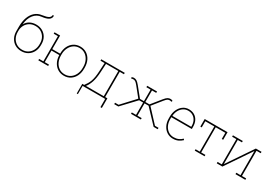

<svg xmlns="http://www.w3.org/2000/svg" viewBox="51 -1869 4476 3135"><g transform="rotate(30 2289.0 -301.0)"><path d="M283.7 10.3Q214.8 10.3 162.6 -21Q110.4 -52.2 81.1 -107.4Q51.8 -162.6 51.8 -234.4V-318.4Q51.8 -418.5 79.8 -494.1Q107.9 -569.8 160.2 -615Q212.4 -660.2 285.2 -668.9Q371.1 -681.2 403.3 -702.1Q435.5 -723.1 435.5 -758.3H457L458 -755.4Q460.4 -706.5 418.2 -679Q376 -651.4 292.5 -642.6Q205.6 -634.3 150.1 -564Q94.7 -493.7 85.9 -383.3L87.4 -380.9Q111.3 -430.7 163.1 -460Q214.8 -489.3 282.7 -489.3Q351.6 -489.3 403.8 -459.2Q456.1 -429.2 485.4 -376.5Q514.6 -323.7 514.6 -254.9V-234.4Q514.6 -162.6 485.4 -107.4Q456.1 -52.2 403.8 -21Q351.6 10.3 283.7 10.3ZM283.7 -16.1Q345.7 -16.1 391.6 -45.4Q437.5 -74.7 462.6 -124.3Q487.8 -173.8 487.8 -234.4V-254.9Q487.8 -312 462.4 -359.4Q437 -406.7 390.9 -434.8Q344.7 -462.9 282.7 -462.9Q220.7 -462.9 174.6 -434.6Q128.4 -406.2 103.3 -359.1Q78.1 -312 78.1 -254.9V-234.4Q78.1 -173.3 103.3 -124Q128.4 -74.7 174.6 -45.4Q220.7 -16.1 283.7 -16.1Z M1086.9 10.3Q1019.5 10.3 967.8 -22.2Q916 -54.7 886.2 -112.3Q856.4 -169.9 855 -245.6H707V-26.4H786.6V0H601.1V-26.4H680.7V-502H601.1V-528.3H707V-272H855Q855 -351.6 884.3 -411.4Q913.6 -471.2 965.6 -504.6Q1017.6 -538.1 1085.9 -538.1Q1154.8 -538.1 1206.8 -504.4Q1258.8 -470.7 1288.1 -411.4Q1317.4 -352.1 1317.4 -274.4V-253.9Q1317.4 -176.3 1288.1 -116.7Q1258.8 -57.1 1206.8 -23.4Q1154.8 10.3 1086.9 10.3ZM1086.9 -16.1Q1148.9 -16.1 1194.8 -48.1Q1240.7 -80.1 1265.9 -134Q1291 -188 1291 -253.9V-274.4Q1291 -339.4 1265.6 -393.3Q1240.2 -447.3 1194.1 -479.5Q1147.9 -511.7 1085.9 -511.7Q1023.9 -511.7 977.8 -479.5Q931.6 -447.3 906.5 -393.3Q881.3 -339.4 881.3 -274.4V-253.9Q881.3 -187.5 906.5 -133.5Q931.6 -79.6 977.8 -47.9Q1023.9 -16.1 1086.9 -16.1Z M1415 155.3V-26.4H1450.2Q1472.7 -56.6 1490.2 -85.4Q1507.8 -114.3 1520.5 -149.2Q1533.2 -184.1 1541.3 -231.2Q1549.3 -278.3 1552.7 -344.7L1561 -502H1482.9V-528.3H1925.8V-502H1846.2V-26.4H1888.2V155.3H1861.8V0H1436.5V155.3ZM1482.9 -26.4H1819.8V-502H1587.4L1579.1 -344.7Q1572.8 -227.1 1547.6 -150.6Q1522.5 -74.2 1482.9 -26.4Z M2032.2 0V-26.4H2099.1L2328.1 -273.4L2189 -446.3Q2158.2 -484.4 2140.1 -495.8Q2122.1 -507.3 2097.2 -507.3Q2080.1 -507.3 2066.9 -498.5L2055.2 -521Q2074.2 -533.7 2097.2 -533.7Q2125.5 -533.7 2149.4 -520Q2173.3 -506.3 2208.5 -463.4L2353.5 -284.2H2428.2V-502H2348.6V-528.3H2534.2V-502H2454.6V-284.2H2532.7L2677.7 -463.4Q2712.4 -506.3 2736.3 -520Q2760.3 -533.7 2789.1 -533.7Q2811 -533.7 2831.1 -521L2819.3 -498.5Q2805.2 -507.3 2789.1 -507.3Q2764.2 -507.3 2746.1 -495.8Q2728 -484.4 2697.3 -446.3L2557.1 -272L2785.2 -26.4H2852.1V0H2774.9L2530.8 -258.3H2454.6V-26.4H2534.2V0H2348.6V-26.4H2428.2V-258.3H2353L2109.4 0Z M3140.6 10.3Q3077.1 10.3 3027.3 -22.2Q2977.5 -54.7 2948.7 -112.1Q2919.9 -169.4 2919.9 -244.1V-275.4Q2919.9 -351.1 2947.8 -410.4Q2975.6 -469.7 3024.2 -503.9Q3072.8 -538.1 3134.3 -538.1Q3193.8 -538.1 3238.5 -511.5Q3283.2 -484.9 3307.9 -436.5Q3332.5 -388.2 3332.5 -322.3V-281.7H2946.3V-244.1Q2946.3 -178.7 2971.2 -127.2Q2996.1 -75.7 3040 -45.9Q3084 -16.1 3140.6 -16.1Q3190.9 -16.1 3229.7 -33.4Q3268.6 -50.8 3298.8 -80.6L3313 -60.1Q3280.3 -28.8 3238.8 -9.3Q3197.3 10.3 3140.6 10.3ZM2951.7 -308.1H3306.2V-324.2Q3306.2 -377.9 3284.9 -420.4Q3263.7 -462.9 3225.1 -487.3Q3186.5 -511.7 3134.3 -511.7Q3084.5 -511.7 3044.4 -485.4Q3004.4 -459 2979.5 -413.6Q2954.6 -368.2 2950.2 -311Z M3550.3 0V-26.4H3629.9V-501.5H3459.5V-385.3H3433.1V-528.3H3863.8V-385.3H3837.4V-501.5H3656.2V-26.4H3735.8V0Z M3965.3 0V-26.4H4044.9V-502H3965.3V-528.3H4150.9V-502H4071.3V-51.8L4074.2 -50.8L4397.9 -528.3H4504.4V-502H4424.8V-26.4H4504.4V0H4318.4V-26.4H4397.9V-476.6L4395 -477.5L4071.3 0Z"/></g></svg>

Font: Roboto Slab Thin
Style: Regular
Weight: 100
Designer: Google
Version: Version 2.000; ttfautohint (v1.8.1.43-b0c9)